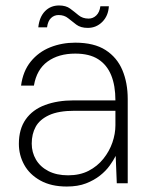

<svg xmlns="http://www.w3.org/2000/svg" viewBox="-20 -670 547 702"><path d="M224 12Q167 12 127.5 -10Q88 -32 68.5 -67.5Q49 -103 49 -144Q49 -198 74 -233.5Q99 -269 144.5 -286Q190 -303 250 -303H402Q402 -357 386.5 -395Q371 -433 339 -453.5Q307 -474 255 -474Q194 -474 154 -445Q114 -416 104 -357H57Q64 -410 92.5 -445Q121 -480 163.5 -497Q206 -514 255 -514Q324 -514 366 -487Q408 -460 427.5 -413.5Q447 -367 447 -308V0H407L403 -100Q395 -84 381 -64.5Q367 -45 345.5 -28Q324 -11 294.5 0.5Q265 12 224 12ZM229 -29Q272 -29 304 -45.5Q336 -62 358 -89.5Q380 -117 391 -149Q402 -181 402 -212V-265H253Q194 -265 159.5 -249Q125 -233 110.5 -206.5Q96 -180 96 -145Q96 -113 111.5 -86.5Q127 -60 157 -44.5Q187 -29 229 -29ZM301 -568Q275 -568 259 -580Q243 -592 229 -603.5Q215 -615 194 -615Q178 -615 166.5 -604Q155 -593 152 -570H120Q124 -608 144.5 -629Q165 -650 196 -650Q221 -650 236.5 -638.5Q252 -627 267 -614.5Q282 -602 304 -602Q320 -602 332 -613.5Q344 -625 347 -647H378Q376 -612 354 -590Q332 -568 301 -568Z"/></svg>

Font: DM Sans 16pt ExtraLight
Style: Regular
Weight: 250
Version: Version 4.004;gftools[0.9.30]